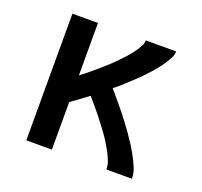

<svg xmlns="http://www.w3.org/2000/svg" viewBox="-98 -642 796 755"><g transform="rotate(20 300.0 -265.0)"><path d="M83 0V-530H190V-311Q200 -318 210 -326Q220 -334 229.5 -342Q239 -350 248.5 -358Q258 -366 267.5 -374.5Q277 -383 286.5 -391.5Q296 -400 305 -409Q314 -418 322.5 -427Q331 -436 339.5 -445Q348 -454 356 -464Q364 -474 371 -484.5Q378 -495 384 -506Q390 -517 390 -530H517Q517 -515 510 -502Q503 -489 495 -476.5Q487 -464 478 -452.5Q469 -441 459.5 -430Q450 -419 440 -408.5Q430 -398 419.5 -387.5Q409 -377 398 -367Q387 -357 376.5 -347Q366 -337 355 -327.5Q344 -318 332 -309Q347 -291 362 -273.5Q377 -256 391.5 -238Q406 -220 420 -201.5Q434 -183 447 -164.5Q460 -146 472.5 -126.5Q485 -107 496 -86.5Q507 -66 516 -44.5Q525 -23 525 0H418Q418 -19 411 -36.5Q404 -54 395 -70.5Q386 -87 376 -103Q366 -119 355 -134Q344 -149 332.5 -164Q321 -179 309.5 -193.5Q298 -208 285.5 -222.5Q273 -237 261 -251Q244 -238 226 -225Q208 -212 190 -199V0Z"/></g></svg>

Font: Iosevka Curly SmBdEx
Style: Regular
Weight: 600
Width: 7
Monospace: yes
Designer: Belleve Invis
Foundry: Belleve Invis
Version: Version 11.1.0; ttfautohint (v1.8.3)